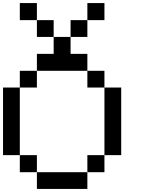

<svg xmlns="http://www.w3.org/2000/svg" viewBox="-20 -1243 929 1263"><path d="M222.7 0Q222.7 -27.3 222.7 -110.4Q305.7 -110.4 554.7 -110.4Q554.7 -83 554.7 0Q471.7 0 222.7 0ZM110.4 -110.4Q110.4 -138.7 110.4 -222.7Q138.7 -222.7 222.7 -222.7Q222.7 -194.3 222.7 -110.4Q194.3 -110.4 110.4 -110.4ZM554.7 -110.4Q554.7 -138.7 554.7 -222.7Q583 -222.7 667 -222.7Q667 -194.3 667 -110.4Q638.7 -110.4 554.7 -110.4ZM0 -222.7Q0 -333 0 -667Q27.3 -667 110.4 -667Q110.4 -555.7 110.4 -222.7Q83 -222.7 0 -222.7ZM667 -222.7Q667 -333 667 -667Q694.3 -667 777.3 -667Q777.3 -555.7 777.3 -222.7Q750 -222.7 667 -222.7ZM110.4 -667Q110.4 -694.3 110.4 -777.3Q138.7 -777.3 222.7 -777.3Q222.7 -750 222.7 -667Q194.3 -667 110.4 -667ZM554.7 -667Q554.7 -694.3 554.7 -777.3Q583 -777.3 667 -777.3Q667 -750 667 -667Q638.7 -667 554.7 -667ZM222.7 -777.3Q222.7 -805.7 222.7 -888.7Q250 -888.7 333 -888.7Q333 -917 333 -1000Q360.4 -1000 444.3 -1000Q444.3 -972.7 444.3 -888.7Q471.7 -888.7 554.7 -888.7Q554.7 -861.3 554.7 -777.3Q471.7 -777.3 222.7 -777.3ZM222.7 -1000Q222.7 -1027.3 222.7 -1110.4Q250 -1110.4 333 -1110.4Q333 -1083 333 -1000Q305.7 -1000 222.7 -1000ZM444.3 -1000Q444.3 -1027.3 444.3 -1110.4Q471.7 -1110.4 554.7 -1110.4Q554.7 -1083 554.7 -1000Q527.3 -1000 444.3 -1000ZM110.4 -1110.4Q110.4 -1138.7 110.4 -1222.7Q138.7 -1222.7 222.7 -1222.7Q222.7 -1194.3 222.7 -1110.4Q194.3 -1110.4 110.4 -1110.4ZM554.7 -1110.4Q554.7 -1138.7 554.7 -1222.7Q583 -1222.7 667 -1222.7Q667 -1194.3 667 -1110.4Q638.7 -1110.4 554.7 -1110.4Z"/></svg>

Font: Ingsat TST_CRD
Style: Regular
Weight: 300
Designer: Tofik Waleny
Version: 1.0